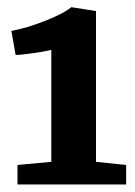

<svg xmlns="http://www.w3.org/2000/svg" viewBox="-20 -924 367 522"><path d="M119.5 -484V-788.5Q108 -785.5 88 -782.2Q68 -779 49.2 -776.8Q30.5 -774.5 22.5 -774.5L11 -840Q38.5 -845 70 -855.5Q101.5 -866 129.8 -878.8Q158 -891.5 174 -904.5L241 -894V-484L323 -475.5V-422.5H27.5V-475.5Z"/></svg>

Font: Merriweather 20pt Black
Style: Regular
Weight: 900
Version: Version 2.100